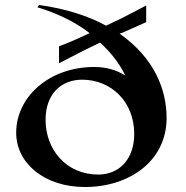

<svg xmlns="http://www.w3.org/2000/svg" viewBox="-20 -740 745 771"><path d="M321 11C500 11 649 -94 649 -266C649 -385 596 -510 460 -605L470 -608L567 -651V-718C532 -699 498 -682 463 -664L406 -637C334 -676 245 -705 137 -720L130 -711C205 -688 278 -655 340 -607C283 -580 244 -564 217 -554V-486L316 -537L382 -569C420 -534 457 -491 483 -437C445 -460 406 -471 358 -471C179 -471 45 -352 45 -207C45 -84 159 11 321 11ZM375 -39C245 -39 163 -140 163 -259C163 -362 225 -420 310 -420C425 -420 519 -333 519 -202C519 -99 457 -39 375 -39Z"/></svg>

Font: Coconat Demi
Style: Regular
Weight: 400
Designer: Sara Lavazza
Foundry: Collletttivo
Version: Version 1.000;Glyphs 3.2 (3217)